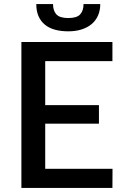

<svg xmlns="http://www.w3.org/2000/svg" viewBox="-20 -927 616 947"><path d="M535 -94.5 534.5 0H85.5V-720H534.5V-625.5H203V-408.5H468V-317H203V-94.5ZM317 -772.5Q280.5 -772.5 251.2 -780.5Q222 -788.5 201.5 -805.2Q181 -822 170 -847.2Q159 -872.5 159 -907H241.5Q241.5 -874.5 258 -856.2Q274.5 -838 317 -838Q359 -838 375.5 -856.2Q392 -874.5 392 -907H474.5Q474.5 -875.5 463.5 -850.5Q452.5 -825.5 432 -808.2Q411.5 -791 382.5 -781.8Q353.5 -772.5 317 -772.5Z"/></svg>

Font: Lato SemiBold
Style: Regular
Weight: 600
Designer: Lukasz Dziedzic with Adam Twardoch and Botio Nikoltchev
Foundry: tyPoland Lukasz Dziedzic
Version: Version 2.015; 2015-08-06; http://www.latofonts.com/